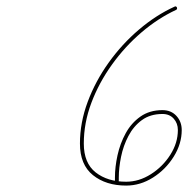

<svg xmlns="http://www.w3.org/2000/svg" viewBox="-20 -570 590 598"><path d="M523 -549Q528 -552 531 -547Q533 -541 528 -539Q472 -513 420.5 -469Q369 -425 328.5 -368.5Q288 -312 264.5 -249.5Q241 -187 241 -123Q241 -62 278 -33Q315 -4 373 -4Q413 -4 450 -27.5Q487 -51 510.5 -88Q534 -125 534 -165Q534 -186 521 -200.5Q508 -215 486 -215Q448 -215 422 -196Q396 -177 380 -146.5Q364 -116 357 -81.5Q350 -47 350 -17Q350 -14 350 -12Q350 -10 350 -8Q350 -8 350 -8Q350 -8 350 -8Q350 -2 344 -2Q338 -2 338 -8Q338 -10 338 -12Q338 -14 338 -17Q338 -50 346 -86.5Q354 -123 371.5 -155Q389 -187 417.5 -207Q446 -227 486 -227Q513 -227 529.5 -209Q546 -191 546 -165Q546 -122 521 -82Q496 -42 456.5 -17Q417 8 373 8Q310 8 269.5 -24.5Q229 -57 229 -123Q229 -188 253 -252.5Q277 -317 318.5 -375Q360 -433 413 -478Q466 -523 523 -549Q523 -549 523 -549Q523 -549 523 -549Z"/></svg>

Font: FRB American Cursive Thin
Style: Italic
Weight: 100
Italic angle: -25°
Version: Version 2.0;Modular Font Editor K font №1